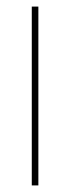

<svg xmlns="http://www.w3.org/2000/svg" viewBox="-20 -573 239 583"><path d="M96.5 -20V-10H76.5V-20V-543V-553H96.5V-543Z"/></svg>

Font: Nordica Plus
Style: NordicaClassicUltraLightCond
Weight: 300
Version: Version 1.01